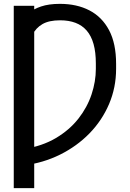

<svg xmlns="http://www.w3.org/2000/svg" viewBox="-20 -757 664 981"><path d="M154.8 -727.5V204.1H50.3V-727.5ZM100.1 88.4V4.9Q195.8 -10.3 265.4 -51.5Q335 -92.8 380.4 -150.6Q425.8 -208.5 447.8 -274.7Q469.7 -340.8 469.7 -405.3V-432.6Q469.7 -490.2 458 -532Q446.3 -573.7 423.1 -600.6Q399.9 -627.4 365.7 -640.4Q331.5 -653.3 287.1 -653.3Q230.5 -653.3 196.8 -633.8Q163.1 -614.3 145.8 -578.9Q128.4 -543.5 120.6 -495.6V-687Q149.9 -710.4 189.7 -723.9Q229.5 -737.3 286.1 -737.3Q372.6 -737.3 437 -703.9Q501.5 -670.4 537.4 -602.5Q573.2 -534.7 573.2 -430.7V-405.3Q573.2 -310.1 537.4 -225.8Q501.5 -141.6 437.3 -75.7Q373 -9.8 286.9 33Q200.7 75.7 100.1 88.4Z"/></svg>

Font: Inter 20pt
Style: Regular
Weight: 400
Version: Version 4.001;git-66647c0bb